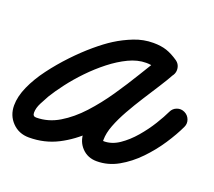

<svg xmlns="http://www.w3.org/2000/svg" viewBox="-144 -712 1019 914"><g transform="rotate(20 366.0 -255.0)"><path d="M628 -457Q616 -440 595.5 -436Q575 -432 557 -444Q539 -456 525 -461.5Q511 -467 487 -467Q444 -467 399 -445.5Q354 -424 310 -389.5Q266 -355 226.5 -314Q187 -273 155.5 -231.5Q124 -190 104 -157Q93 -138 79.5 -111.5Q66 -85 66 -62Q66 -43 83 -43Q144 -43 199 -76Q254 -109 303 -162.5Q352 -216 395 -279Q438 -342 475 -403Q512 -464 542 -511Q555 -531 574.5 -533.5Q594 -536 610 -527Q626 -518 633 -499.5Q640 -481 629 -460Q611 -427 585 -386.5Q559 -346 530.5 -301.5Q502 -257 477 -212.5Q452 -168 436.5 -127.5Q421 -87 421 -54Q421 -48 421 -47.5Q421 -47 425 -47Q465 -47 502.5 -72.5Q540 -98 573 -136.5Q606 -175 631 -215.5Q656 -256 670 -286Q679 -305 698.5 -312Q718 -319 737 -310Q756 -301 763.5 -281.5Q771 -262 762 -243Q741 -198 707 -146.5Q673 -95 629 -49.5Q585 -4 533.5 25Q482 54 425 54Q379 54 349.5 23Q320 -8 320 -54Q320 -109 344 -168Q368 -227 403.5 -286.5Q439 -346 476 -402Q513 -458 540 -507Q551 -528 571 -530.5Q591 -533 608 -523Q624 -513 632 -494.5Q640 -476 627 -456Q589 -398 547 -329Q505 -260 456.5 -191.5Q408 -123 351.5 -66.5Q295 -10 228.5 24Q162 58 83 58Q32 58 -1.5 23.5Q-35 -11 -35 -62Q-35 -107 -12 -158.5Q11 -210 49.5 -261.5Q88 -313 133 -360.5Q178 -408 222.5 -445.5Q267 -483 302 -505Q343 -531 390 -549.5Q437 -568 487 -568Q526 -568 554.5 -558.5Q583 -549 615 -527Q632 -515 635.5 -494.5Q639 -474 628 -457Z"/></g></svg>

Font: FRB American Cursive Guidelines Arrows Ultra
Style: Bold Italic
Weight: 1000
Italic angle: -25°
Version: Version 2.0;Modular Font Editor K font №1